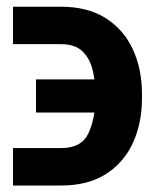

<svg xmlns="http://www.w3.org/2000/svg" viewBox="-20 -556 483 583"><path d="M19.5 -106.4H166Q228 -106.4 248.8 -151.9Q269.5 -197.3 269.5 -257.3V-271Q269.5 -311.5 260.7 -345.7Q252 -379.9 229.5 -400.9Q207 -421.9 165 -421.9H19.5V-535.6H165Q246.6 -535.6 301.3 -500.7Q356 -465.8 383.5 -405.8Q411.1 -345.7 411.1 -271V-257.3Q411.1 -182.6 383.8 -122.6Q356.4 -62.5 301.8 -27.6Q247.1 7.3 166 7.3H19.5ZM89.4 -214.4V-314.9H323.7V-214.4Z"/></svg>

Font: RobotoDEMO
Style: Regular
Weight: 400
Designer: Christian Robertson
Foundry: Google
Version: Version 2.136